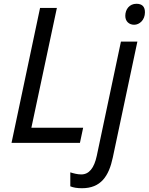

<svg xmlns="http://www.w3.org/2000/svg" viewBox="-20 -756 787 1016"><path d="M403 0 420 -80H146L281 -714H192L41 0ZM690 -625C718 -625 747 -650 747 -691C747 -721 732 -736 702 -736C665 -736 643 -707 643 -672C643 -643 663 -625 690 -625ZM414 240C513 240 556 177 577 77L707 -536H620L492 69C478 134 451 167 410 167C389 167 368 161 352 156V230C369 237 389 240 414 240Z"/></svg>

Font: BC Sans
Style: Italic
Weight: 400
Italic angle: -12°
Designer: Monotype Design Team
Designer: Province of B.C.
Foundry: Monotype Imaging Inc.
Version: Version 2.000;GOOG;noto-source:20170915:90ef993387c0